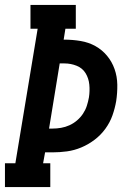

<svg xmlns="http://www.w3.org/2000/svg" viewBox="-23 -755 543 775"><path d="M-3 0V-96H39L129 -639H100V-735H283V-639H241L234 -595H237Q270 -595 302.5 -589.5Q335 -584 362 -569Q389 -554 409 -530Q429 -506 439.5 -476Q450 -446 450.5 -413Q451 -380 446 -347Q441 -318 431 -289.5Q421 -261 402.5 -235.5Q384 -210 359 -191Q334 -172 305.5 -160Q277 -148 247.5 -144Q218 -140 189 -140H159L151 -96H180V0ZM189 -236Q206 -236 223.5 -239Q241 -242 257.5 -249.5Q274 -257 288 -269Q302 -281 312 -296Q322 -311 327.5 -328Q333 -345 336 -362Q340 -388 337.5 -413.5Q335 -439 322.5 -459.5Q310 -480 286.5 -489.5Q263 -499 237 -499H218L175 -236Z"/></svg>

Font: Iosevka Slab Oblique
Style: Bold
Weight: 700
Italic angle: -9°
Monospace: yes
Designer: Belleve Invis
Foundry: Belleve Invis
Version: Version 11.1.1; ttfautohint (v1.8.3)